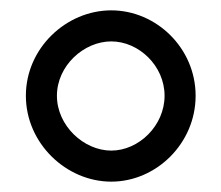

<svg xmlns="http://www.w3.org/2000/svg" viewBox="-20 -711 428 371"><path d="M30 -526C30 -434 108 -360 195 -360C282 -360 358 -434 358 -526C358 -618 282 -691 195 -691C108 -691 30 -618 30 -526ZM90 -526C90 -584 142 -631 195 -631C248 -631 298 -584 298 -526C298 -468 248 -420 195 -420C142 -420 90 -468 90 -526Z"/></svg>

Font: Charger Sport
Style: Nrw
Weight: 400
Designer: Jasper
Foundry: Cannot Into Space Fonts
Version: Version 1.1